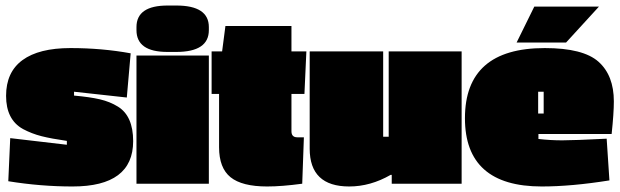

<svg xmlns="http://www.w3.org/2000/svg" viewBox="-20 -665 2244 695"><path d="M453 -472 439 -312 248 -333V-319Q305 -314 341.5 -305.5Q378 -297 407 -279Q462 -245 462 -154Q462 10 243 10Q127 10 10 -9L17 -165L222 -141V-155Q166 -163 130.5 -172Q95 -181 63 -198Q2 -232 2 -318Q2 -404 61.5 -447.5Q121 -491 235 -491Q349 -491 453 -472Z M736 0H474V-464H736ZM474 -556V-567Q474 -645 587 -645H618Q736 -645 736 -567V-556Q736 -477 618 -477H586Q474 -477 474 -556Z M947 10Q856 10 814.5 -23.5Q773 -57 773 -132V-325H746V-479H784L796 -571H1035V-479H1089L1082 -325H1035V-190Q1035 -168 1056 -168H1080L1074 0Q1000 10 947 10Z M1244 10Q1101 10 1101 -127V-479H1367V-170H1387V-479H1651V0H1398V-32H1394Q1321 10 1244 10Z M2202 -298Q2202 -255 2194 -180H1929V-162Q1972 -157 2015 -157Q2058 -157 2176 -163L2186 -12Q2049 10 1941 10Q1663 10 1663 -237Q1663 -491 1952 -491Q2091 -491 2146.5 -441.5Q2202 -392 2202 -298ZM2148 -641 2029 -511H1850L1914 -641ZM1948 -254V-333H1928V-254Z"/></svg>

Font: Passion One Black
Style: Regular
Weight: 900
Designer: Alejandro Lo Celso
Foundry: Fontstage
Version: Version 1.002